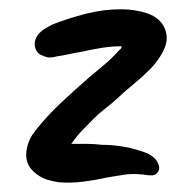

<svg xmlns="http://www.w3.org/2000/svg" viewBox="-20 -420 417 415"><path d="M134 -109Q153 -109 168.5 -109Q184 -109 200 -107Q252 -107 300 -88Q307 -84 312.5 -79.5Q318 -75 321 -68Q327 -57 321.5 -48.5Q316 -40 305 -41Q299 -41 294.5 -42Q290 -43 285 -43Q267 -45 249.5 -42.5Q232 -40 215 -37Q188 -31 161 -27.5Q134 -24 107 -26Q94 -28 82.5 -31.5Q71 -35 60 -43Q29 -65 39 -103Q43 -121 56 -137Q82 -170 112 -198Q142 -226 173 -253Q190 -267 206.5 -281Q223 -295 237 -311Q243 -315 243 -320Q221 -320 199.5 -316.5Q178 -313 156 -308Q143 -306 129.5 -303Q116 -300 102 -298Q92 -295 83 -296Q75 -298 68 -301.5Q61 -305 57 -314Q51 -331 63 -346Q70 -354 78 -358.5Q86 -363 93 -367Q129 -381 166.5 -390.5Q204 -400 242 -400Q272 -400 299 -391Q327 -381 336.5 -357.5Q346 -334 332 -308Q321 -287 303 -269Q287 -253 268 -237.5Q249 -222 231 -205Q220 -195 207 -185Q194 -175 183 -164Q171 -152 158.5 -139Q146 -126 134 -109Z"/></svg>

Font: Delicious Handrawn
Style: Regular
Weight: 400
Designer: Agung Rohmat
Foundry: Agung Rohmat
Version: Version 1.002; ttfautohint (v1.8.4.7-5d5b);gftools[0.9.27]